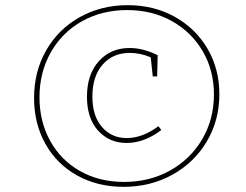

<svg xmlns="http://www.w3.org/2000/svg" viewBox="-20 -718 953 744"><path d="M830 -353Q830 -252 781.5 -170Q733 -88 648 -41Q563 6 459 6Q358 6 279 -38Q200 -82 156 -160.5Q112 -239 112 -338Q112 -441 159 -523Q206 -605 289 -651.5Q372 -698 475 -698Q576 -698 657 -653Q738 -608 784 -529.5Q830 -451 830 -353ZM809 -352Q809 -445 765.5 -519.5Q722 -594 645.5 -636.5Q569 -679 473 -679Q375 -679 297.5 -635.5Q220 -592 176.5 -514.5Q133 -437 133 -341Q133 -247 174.5 -172Q216 -97 290.5 -55Q365 -13 461 -13Q559 -13 638.5 -57Q718 -101 763.5 -178.5Q809 -256 809 -352ZM594 -229 605 -214Q539 -164 470 -164Q404 -164 360.5 -211.5Q317 -259 317 -343Q317 -430 363 -481Q409 -532 482 -532Q535 -532 591 -504L589 -422H572L564 -496Q523 -513 483 -513Q417 -513 377.5 -467.5Q338 -422 338 -344Q338 -268 375.5 -225.5Q413 -183 471 -183Q532 -183 594 -229Z"/></svg>

Font: Bitter Pro Thin
Style: Italic
Weight: 250
Italic angle: -9°
Designer: Sol Matas, and Bitter project Authors
Foundry: Sol Matas
Version: Version 1.010